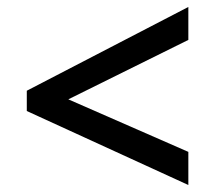

<svg xmlns="http://www.w3.org/2000/svg" viewBox="-20 -635 598 546"><path d="M56.2 -319.3V-377L515.6 -615.2V-521.5L174.3 -352.5L515.6 -203.1V-108.9Z"/></svg>

Font: Viking Open Sans Light
Style: Bold Italic
Weight: 600
Italic angle: -12°
Foundry: Ascender Corporation
Version: Version 2.000